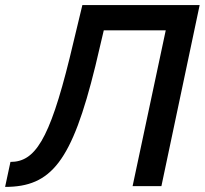

<svg xmlns="http://www.w3.org/2000/svg" viewBox="-33 -730 803 753"><path d="M-13 3C168 3 249 -96 341 -471L374 -611H617L487 0H600L750 -710H290L240 -502C160 -178 103 -95 8 -95Z"/></svg>

Font: FIGSv2-sans-serif SmBold Italic
Style: Regular
Weight: 600
Italic angle: -12°
Designer: Matt McInerney, Pablo Impallari, Rodrigo Fuenzalida
Foundry: Matt McInerney, Pablo Impallari, Rodrigo Fuenzalida
Version: Version 4.020;hotconv 1.0.109;makeotfexe 2.5.65596